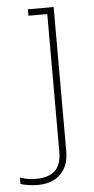

<svg xmlns="http://www.w3.org/2000/svg" viewBox="-62 -506 380 773"><g transform="rotate(-5 128.0 -120.0)"><path d="M60 234Q22 234 -10 224V198Q7 204 23 206.5Q39 209 51 209Q108 209 132.5 183.5Q157 158 157 110V-448H81V-474H185V110Q185 168 151.5 201Q118 234 60 234Z"/></g></svg>

Font: Kanit Thin
Style: Regular
Weight: 250
Designer: Katatrad Team
Foundry: CadsonDemak
Version: Version 2.000; ttfautohint (v1.8.3)